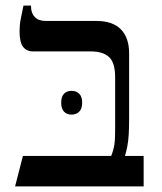

<svg xmlns="http://www.w3.org/2000/svg" viewBox="-20 -667 579 687"><path d="M34 0 62 -109H378Q384 -125 387 -137.5Q390 -150 391 -166Q392 -182 392 -209V-391Q392 -442 370.5 -462.5Q349 -483 305 -483H99Q75 -483 62.5 -499.5Q50 -516 50 -555Q50 -566 51 -577.5Q52 -589 55.5 -605.5Q59 -622 64 -647H91V-644Q91 -620 104.5 -606Q118 -592 144 -592H325Q383 -592 412.5 -562Q442 -532 442 -476V-242Q442 -209 440.5 -185Q439 -161 435.5 -143Q432 -125 427 -109H494V0ZM199 -300Q199 -321 209 -331.5Q219 -342 236 -342Q253 -342 263.5 -331.5Q274 -321 274 -300Q274 -278 263.5 -267.5Q253 -257 236 -257Q219 -257 209 -267.5Q199 -278 199 -300Z"/></svg>

Font: Noto Serif Hebrew
Style: Regular
Weight: 400
Designer: Monotype Design Team
Foundry: Monotype Imaging Inc.
Version: Version 2.003